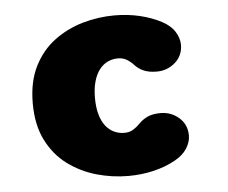

<svg xmlns="http://www.w3.org/2000/svg" viewBox="-42 -536 703 592"><g transform="rotate(-5 309.5 -239.5)"><path d="M332.5 9.5Q283 9.5 234.5 -4.2Q186 -18 146 -47.5Q106 -77 82 -124.5Q58 -172 58 -239Q58 -306 82 -353.5Q106 -401 146 -430.5Q186 -460 234.5 -473.8Q283 -487.5 332.5 -487.5Q373 -487.5 410.2 -478.8Q447.5 -470 477.5 -454Q504 -440 516.5 -419.8Q529 -399.5 529 -379.5Q529 -346 504.8 -324.8Q480.5 -303.5 448 -303.5Q423.5 -303.5 407.5 -310.5Q391.5 -317.5 380.5 -329.5Q371 -340 359.2 -347.2Q347.5 -354.5 332 -354.5Q314.5 -354.5 299.8 -347.5Q285 -340.5 274 -326.2Q263 -312 256.8 -290.2Q250.5 -268.5 250.5 -239Q250.5 -209.5 256.8 -187.8Q263 -166 274 -152Q285 -138 299.8 -131Q314.5 -124 332 -124Q347.5 -124 359.2 -131.2Q371 -138.5 380.5 -148.5Q392 -160.5 407.8 -167.8Q423.5 -175 448 -175Q480.5 -175 504.8 -153.8Q529 -132.5 529 -98.5Q529 -78.5 516.5 -58.8Q504 -39 477.5 -24.5Q447.5 -8 410.2 0.8Q373 9.5 332.5 9.5Z"/></g></svg>

Font: Sono ExtraLight Monospace ExtraBold
Style: Regular
Weight: 800
Version: Version 2.112